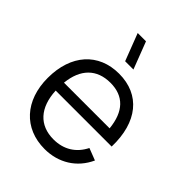

<svg xmlns="http://www.w3.org/2000/svg" viewBox="-224 -898 1032 1032"><g transform="rotate(45 292.0 -382.5)"><path d="M334 -625 274.5 -780H211.5L271 -625ZM298.5 15C403 15 490.5 -38.5 533.5 -133L465 -159.5C431.5 -92 372.5 -55.5 295.5 -55.5C188 -55.5 124.5 -125.5 118.5 -249.5H544C549.5 -440 455.5 -555 295.5 -555C139.5 -555 40 -444.5 40 -267.5C40 -96.5 141 15 298.5 15ZM297.5 -487.5C398 -487.5 455.5 -427.5 467 -311H120C131.5 -424.5 193.5 -487.5 297.5 -487.5Z"/></g></svg>

Font: Manrope
Style: Regular
Weight: 400
Designer: Mikhail Sharanda
Foundry: Mikhail Sharanda
Version: Version 4.505